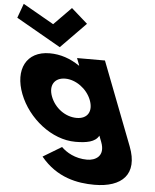

<svg xmlns="http://www.w3.org/2000/svg" viewBox="-169 -881 980 1213"><g transform="rotate(5 321.0 -275.0)"><path d="M134 126C236.2 251 368.4 275 475.4 275C650.4 275 743.2 186 676.9 14L473.9 -513H296.9L314.6 -467H311.6C254.6 -506 191.1 -528 123.1 -528C-26.9 -528 -84.9 -406 -27.1 -256C30.7 -106 182.3 15 332.3 15C402.3 15 458.4 5 480.2 -37L494.9 1C529.9 92 465.1 121 416.1 121C339.1 121 282.6 86 251.7 55ZM160.9 -256C133.5 -327 167.3 -377 234.3 -377C300.3 -377 372.5 -327 399.9 -256C426.8 -186 396.1 -136 327.1 -136C255.1 -136 187.8 -186 160.9 -256ZM340.7 -734 237.7 -825 127.8 -713 -68.3 -825 -101.3 -734 182.1 -572Z"/></g></svg>

Font: Hussar
Style: BdOpOblFour
Weight: 700
Foundry: Cannot Into Space Fonts
Version: Version 2.00